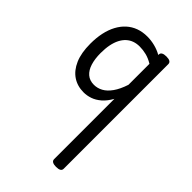

<svg xmlns="http://www.w3.org/2000/svg" viewBox="-285 -631 1216 1216"><g transform="rotate(45 323.5 -22.5)"><path d="M251 17Q195 17 153 -11Q111 -39 87 -94Q63 -149 63 -232Q63 -284 72.5 -328.5Q82 -373 101 -408.5Q120 -444 147 -468.5Q174 -493 209 -506Q244 -519 287 -519Q320 -519 354 -510.5Q388 -502 418 -485V-489Q418 -502 429 -508.5Q440 -515 461 -515Q483 -515 493.5 -508.5Q504 -502 504 -489V448Q504 461 493.5 467.5Q483 474 461 474Q440 474 429 467.5Q418 461 418 448V-92Q395 -51 367 -27Q339 -3 309.5 7Q280 17 251 17ZM151 -235Q151 -184 163 -145Q175 -106 200 -84.5Q225 -63 263 -63Q294 -63 322.5 -78.5Q351 -94 375.5 -128.5Q400 -163 418 -218V-406Q387 -425 357 -432.5Q327 -440 297 -440Q270 -440 247.5 -432Q225 -424 207 -407.5Q189 -391 176.5 -366.5Q164 -342 157.5 -309.5Q151 -277 151 -235Z"/></g></svg>

Font: Playwrite IT Trad
Style: Regular
Weight: 400
Designer: Veronika Burian, José Scaglione
Foundry: TypeTogether
Version: Version 1.002